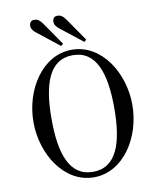

<svg xmlns="http://www.w3.org/2000/svg" viewBox="-101 -1015 902 1109"><g transform="rotate(-10 350.0 -460.0)"><path d="M148 -907C148 -889 160 -875 176 -863L304 -762L317 -773L225 -906C207 -931 194 -938 176 -938C158 -938 148 -925 148 -907ZM284 -907C284 -889 296 -875 312 -863L440 -762L453 -773L361 -906C343 -931 330 -938 312 -938C294 -938 284 -925 284 -907ZM176 -356C176 -560 222 -698 360 -698C498 -698 544 -560 544 -356C544 -152 498 -14 360 -14C222 -14 176 -152 176 -356ZM70 -356C70 -167 186 18 360 18C534 18 650 -167 650 -356C650 -545 534 -730 360 -730C186 -730 70 -545 70 -356Z"/></g></svg>

Font: Old Standard
Style: Regular
Weight: 400
Designer: Alexey Kryukov <alexios@thessalonica.org.ru>
Version: Version 2.0